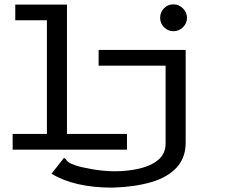

<svg xmlns="http://www.w3.org/2000/svg" viewBox="-20 -686 1040 880"><path d="M775 -543Q750 -543 732 -561Q714 -579 714 -604Q714 -630 731.5 -648Q749 -666 775 -666Q800 -666 818.5 -647.5Q837 -629 837 -604Q837 -579 818.5 -561Q800 -543 775 -543ZM38 0V-72H195V-593H50V-665H287V-72H562V0ZM496 174Q320 174 216 110L273 38Q280 40 282.5 45Q285 50 293.5 57Q302 64 327.5 72.5Q353 81 405 90Q428 94 454.5 96.5Q481 99 506 99Q566 99 619.5 86.5Q673 74 706 46Q739 18 739 -28V-385H432V-457H831V-32Q831 37 789.5 82Q748 127 672.5 149Q597 171 496 174Z"/></svg>

Font: Inconsolata UltraExpanded Thin
Style: Regular
Weight: 100
Width: 9
Monospace: yes
Designer: Raph Levien, Cyreal, Brenton Simpson
Foundry: Raph Levien, Cyreal, Google
Version: Version 3.100; ttfautohint (v1.8.4.7-5d5b)